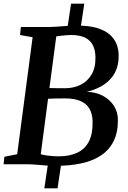

<svg xmlns="http://www.w3.org/2000/svg" viewBox="-22 -889 694 1039"><path d="M278.5 8.5Q254.5 8.5 227 6.5Q199.5 4.5 173.8 2.2Q148 0 127 0H-2.5L1.5 -40.5L71 -54.5L154.5 -687.5L86.5 -699.5L91 -743H235Q264 -743 289.2 -745Q314.5 -747 340.2 -748.8Q366 -750.5 396 -750.5Q460 -750.5 503 -737.5Q546 -724.5 571.5 -702.2Q597 -680 608.2 -651.8Q619.5 -623.5 620 -593Q622 -513 577.2 -463Q532.5 -413 448 -392Q498 -390.5 535.8 -370Q573.5 -349.5 594.8 -315.8Q616 -282 616 -240.5Q616.5 -173.5 593.2 -126Q570 -78.5 526 -48.8Q482 -19 419.5 -5.2Q357 8.5 278.5 8.5ZM330 -411.5Q375 -411.5 412.8 -429.5Q450.5 -447.5 473.2 -485.2Q496 -523 494.5 -582Q493.5 -620 479.5 -646.2Q465.5 -672.5 436.8 -686Q408 -699.5 363.5 -699.5Q354.5 -699.5 339.8 -698.5Q325 -697.5 309.8 -695.8Q294.5 -694 282.5 -692L245.5 -412.5Q266 -412 287.5 -411.8Q309 -411.5 330 -411.5ZM295 -43Q353.5 -43 395.2 -62.2Q437 -81.5 458.8 -123Q480.5 -164.5 479 -230Q478 -294.5 441 -325.5Q404 -356.5 329.5 -356.5Q297.5 -356.5 276.5 -356Q255.5 -355.5 238 -354.5L198.5 -54.5Q211 -50.5 228.2 -48Q245.5 -45.5 263.8 -44.2Q282 -43 295 -43ZM218 130 240 -18H311.5L289.5 130ZM340.5 -721.5 362.5 -869H434L412 -721.5Z"/></svg>

Font: Merriweather 36pt SemiBold
Style: Italic
Weight: 600
Italic angle: -7.8°
Version: Version 2.101